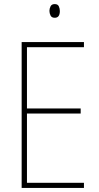

<svg xmlns="http://www.w3.org/2000/svg" viewBox="-20 -920 484 940"><path d="M222 -867Q222 -855 227.5 -844Q233 -833 248 -833Q273 -833 273 -866Q273 -878 268 -889Q263 -900 248 -900Q233 -900 227.5 -889Q222 -878 222 -867ZM391 -25H112V-364H375V-389H112V-689H391V-714H86V0H391Z"/></svg>

Font: Noto Sans Display SemiCondensed Thin
Style: Regular
Weight: 250
Width: 4
Designer: Monotype Design team
Foundry: Monotype Imaging Inc.
Version: 1.000